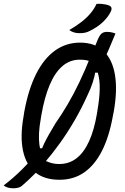

<svg xmlns="http://www.w3.org/2000/svg" viewBox="-57 -950 677 1036"><path d="M566 -769Q548 -725 530.5 -684.5Q513 -644 495 -605L496 -558H442L459 -572Q455 -542 443.5 -506Q432 -470 415 -436Q384 -367 346.5 -302Q309 -237 267 -178.5Q225 -120 181 -69Q177 -64 174 -60Q171 -56 167 -51Q149 -31 131 -12.5Q113 6 95.5 22Q78 38 61 53Q52 60 40.5 63Q29 66 15 66Q6 66 -1 65Q-8 64 -15 62Q-22 60 -27.5 57Q-33 54 -37 50Q-15 34 11.5 11Q38 -12 64 -38Q90 -64 109 -86L143 -150H182L164 -132Q171 -154 182 -177Q193 -200 208 -226Q223 -252 242 -284Q275 -331 307.5 -386Q340 -441 371.5 -507Q403 -573 434 -651Q437 -657 440 -663.5Q443 -670 445 -676Q451 -688 455.5 -700Q460 -712 465 -723Q478 -757 489.5 -767.5Q501 -778 520 -778Q529 -778 536.5 -777Q544 -776 551.5 -774Q559 -772 566 -769ZM375 -720Q456 -720 503 -674Q550 -628 563.5 -545Q577 -462 557 -349L552 -324Q532 -212 493 -135.5Q454 -59 397 -19.5Q340 20 264 20Q182 20 132.5 -20.5Q83 -61 67 -137.5Q51 -214 70 -321L74 -347Q96 -467 137.5 -550Q179 -633 239 -676.5Q299 -720 375 -720ZM163 -309Q148 -227 155.5 -169.5Q163 -112 191 -81Q209 -73 225.5 -69Q242 -65 262 -65Q316 -65 356 -96Q396 -127 423.5 -187.5Q451 -248 466 -336L469 -356Q480 -419 481 -468.5Q482 -518 471.5 -555Q461 -592 440 -615Q425 -622 409 -625Q393 -628 373 -628Q320 -628 279.5 -593Q239 -558 211 -491.5Q183 -425 166 -328ZM464 -929Q478 -930 490 -929Q502 -928 512.5 -926Q523 -924 532 -920Q543 -916 544.5 -906.5Q546 -897 540 -886Q532 -870 521 -856Q510 -842 496 -829Q482 -816 465.5 -805Q449 -794 431 -785Q417 -777 403.5 -774Q390 -771 373 -771Q361 -771 351 -773Q341 -775 333 -778.5Q325 -782 317 -788Q353 -809 381 -830.5Q409 -852 430 -876.5Q451 -901 464 -929Z"/></svg>

Font: Rec Mono Duotone
Style: Italic
Weight: 400
Italic angle: -10°
Monospace: yes
Version: Version 1.085; ttfautohint (v1.8.4.7-5d5b)